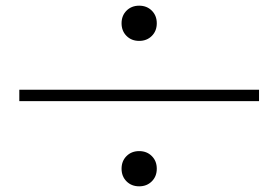

<svg xmlns="http://www.w3.org/2000/svg" viewBox="-20 -600 980 676"><path d="M48 -244V-284H892V-244ZM470 56Q443 56 425.5 38.5Q408 21 408 -6Q408 -33 425.5 -50.5Q443 -68 470 -68Q497 -68 514.5 -50.5Q532 -33 532 -6Q532 21 514.5 38.5Q497 56 470 56ZM470 -456Q443 -456 425.5 -473.5Q408 -491 408 -518Q408 -545 425.5 -562.5Q443 -580 470 -580Q497 -580 514.5 -562.5Q532 -545 532 -518Q532 -491 514.5 -473.5Q497 -456 470 -456Z"/></svg>

Font: Old Standard TT
Style: Regular
Weight: 400
Designer: Alexey Kryukov <alexios@thessalonica.org.ru>
Version: Version 2.2